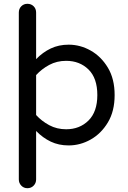

<svg xmlns="http://www.w3.org/2000/svg" viewBox="-20 -755 671 1010"><path d="M124 235Q105 235 92 221.5Q79 208 79 189V-689Q79 -709 92 -722Q105 -735 124 -735Q144 -735 157 -722Q170 -709 170 -689V-444Q205 -480 247 -500Q289 -520 341 -520Q402 -520 457 -489Q512 -458 547.5 -399Q583 -340 583 -255Q583 -170 547.5 -111Q512 -52 457 -21Q402 10 341 10Q289 10 247 -10Q205 -30 170 -66V189Q170 208 157 221.5Q144 235 124 235ZM328 -75Q399 -75 445.5 -121Q492 -167 492 -255Q492 -344 445.5 -389.5Q399 -435 328 -435Q279 -435 239 -413.5Q199 -392 170 -360V-150Q199 -118 239 -96.5Q279 -75 328 -75Z"/></svg>

Font: Varela Round
Style: Regular
Weight: 400
Designer: Joe Prince, Avraham Cornfeld
Foundry: Joe Prince, Avraham Cornfeld
Version: Version 3.010; ttfautohint (v1.8.4.7-5d5b)